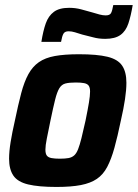

<svg xmlns="http://www.w3.org/2000/svg" viewBox="-20 -733 546 761"><path d="M204 8Q133 8 91.5 -2Q50 -12 33 -37Q16 -62 16 -104Q16 -132 22 -169.5Q28 -207 39 -255Q52 -318 64 -363.5Q76 -409 92.5 -439Q109 -469 134 -486.5Q159 -504 197.5 -511Q236 -518 293 -518Q365 -518 406 -508Q447 -498 464 -473Q481 -448 481 -405Q481 -377 475.5 -340Q470 -303 459 -255Q446 -192 433.5 -147Q421 -102 405 -71.5Q389 -41 364 -24Q339 -7 300.5 0.5Q262 8 204 8ZM217 -104Q238 -104 251.5 -106.5Q265 -109 274 -117Q283 -125 289.5 -141.5Q296 -158 303 -186Q310 -214 319 -255Q328 -299 332.5 -326.5Q337 -354 337 -370Q337 -386 331.5 -393.5Q326 -401 313.5 -403.5Q301 -406 280 -406Q254 -406 239 -402Q224 -398 215 -383Q206 -368 198.5 -338Q191 -308 180 -255Q171 -211 165.5 -183.5Q160 -156 160 -140Q160 -124 165.5 -116.5Q171 -109 184 -106.5Q197 -104 217 -104ZM144 -567Q151 -611 161.5 -640.5Q172 -670 193.5 -686Q215 -702 254 -702Q279 -702 301.5 -696Q324 -690 345 -684Q361 -679 374.5 -675.5Q388 -672 399 -672Q415 -672 420 -681Q425 -690 429 -713H506Q499 -671 489 -640.5Q479 -610 457.5 -594.5Q436 -579 397 -579Q371 -579 349.5 -585Q328 -591 306 -596Q290 -601 277 -605Q264 -609 252 -609Q237 -609 231.5 -599.5Q226 -590 222 -567Z"/></svg>

Font: Saira SemiCondensed
Style: Bold Italic
Weight: 700
Width: 4
Italic angle: -12°
Designer: Hector Gatti with collaboration of the Omnibus-Type team
Foundry: Omnibus-Type
Version: Version 1.101